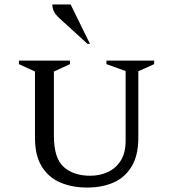

<svg xmlns="http://www.w3.org/2000/svg" viewBox="-20 -832 777 862"><path d="M371 10Q304 10 251 -12.5Q198 -35 167.5 -84.5Q137 -134 137 -214V-511L65 -544V-560H294V-544L222 -511V-221Q222 -122 266 -82.5Q310 -43 385 -43Q429 -43 465 -60Q501 -77 522.5 -111.5Q544 -146 544 -200V-513L458 -544V-560H672V-544L601 -512V-214Q601 -134 571 -84.5Q541 -35 489.5 -12.5Q438 10 371 10ZM373 -635 248 -749Q228 -767 221.5 -782Q215 -797 215 -812H297L384 -635Z"/></svg>

Font: Spectral SC
Style: Regular
Weight: 400
Designer: Jean-Baptiste Levee
Foundry: Production Type
Version: Version 2.001